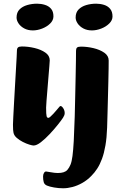

<svg xmlns="http://www.w3.org/2000/svg" viewBox="-20 -776 653 1041"><path d="M161.8 13Q155.5 13 138.9 8Q122.4 3 103.4 -6.7Q84.5 -16.3 70.2 -29Q55.9 -41.7 53.1 -57Q51.9 -62 51.1 -71.8Q50.3 -81.5 50.3 -100Q50.6 -111.6 52.1 -143.2Q53.6 -174.7 56.1 -218.2Q58.6 -261.7 61.2 -308.1Q63.8 -354.5 66.3 -396.5Q68.8 -438.5 70.3 -466.9Q71.8 -495.2 71.8 -501.6Q71.8 -513.2 77.5 -518.6Q83.1 -524 98.7 -524Q132.4 -524 167.3 -515.7Q202.2 -507.4 226 -490.8Q249.7 -474.3 249.7 -448.7Q249.7 -442.2 247.6 -417.3Q245.5 -392.4 242.7 -358.4Q240 -324.4 237.1 -289.6Q234.2 -254.9 232.1 -228.4Q230 -201.9 230 -192.5Q230 -154.7 232.7 -145.8Q235.5 -136.9 242.2 -136.9Q246.2 -136.9 253.6 -143.6Q261.1 -150.3 269.7 -159.6Q278.4 -168.9 286 -178.1Q293.5 -187.2 297.7 -191.9Q303.5 -198.5 304.6 -199.7Q305.8 -201 308.5 -201Q315.3 -201 323.1 -188.8Q330.8 -176.7 330.8 -162.9Q330.8 -156.9 328.4 -150.6Q326 -144.3 321.8 -137.8Q313.6 -124.8 293.8 -100.1Q274.1 -75.3 249.4 -49Q224.8 -22.8 201.7 -4.9Q178.5 13 161.8 13ZM158.2 -611.1Q131.5 -611.1 111.6 -621.8Q91.6 -632.5 80.7 -648.8Q69.8 -665.1 69.8 -680.9Q69.8 -708.4 85.7 -724.7Q101.7 -741 127.3 -748.5Q152.9 -756 181 -756Q203.4 -756 223.8 -749.6Q244.3 -743.2 257 -728.3Q269.7 -713.4 269.7 -687.3Q269.7 -666 252.1 -648.6Q234.5 -631.2 208.5 -621.1Q182.5 -611.1 158.2 -611.1ZM322.5 244.8Q297.6 244.8 273.3 240.5Q248.9 236.3 234.1 230Q220.6 224 217.1 211.6Q213.5 199.2 213.5 181.4Q213.5 169.9 218.3 161.9Q223.1 153.8 229.8 153.8Q234.8 153.8 255.6 157.9Q276.4 162 293.8 162Q312 162 324.7 157.9Q337.4 153.8 345.1 145.3Q355.3 133.6 362.2 116.8Q369.1 100 373 69.9Q377 39.9 379.9 -11.9Q382.7 -63.6 385.2 -145.2Q386.7 -200.6 387.8 -255.9Q388.9 -311.3 390.1 -360.4Q391.2 -409.5 391.7 -446.5Q392.2 -483.4 392.2 -500.9Q392.2 -512.4 397.5 -517.8Q402.7 -523.2 419.1 -523.2Q452 -523.2 486.9 -515Q521.8 -506.7 545.6 -490.1Q569.3 -473.5 569.3 -447.9Q569.3 -434.6 568.9 -404.5Q568.5 -374.5 567.5 -334.3Q566.5 -294.2 565.3 -249.6Q564 -205 563 -162.1Q562 -119.1 560.8 -84.1Q558.8 -28.5 551.5 13.2Q544.3 54.8 532.9 85.4Q521.5 116.1 507.1 138.2Q492.7 160.4 475.1 177.9Q452.8 200.9 426.3 215.8Q399.8 230.8 373.2 237.8Q346.5 244.8 322.5 244.8ZM478.5 -611.1Q451.9 -611.1 431.9 -621.8Q412 -632.5 401 -648.8Q390.1 -665.1 390.1 -680.9Q390.1 -708.4 406.1 -724.7Q422 -741 447.6 -748.5Q473.2 -756 501.4 -756Q523.7 -756 544.2 -749.6Q564.7 -743.2 577.3 -727.9Q590 -712.6 590 -686.6Q590 -666 572.4 -648.6Q554.9 -631.2 528.9 -621.1Q502.9 -611.1 478.5 -611.1Z"/></svg>

Font: Briem Hand Thin
Style: Regular
Weight: 100
Designer: Gunnlaugur SE Briem, Eben Sorkin
Foundry: Sorkin Type Co.
Version: Version 1.003